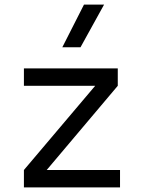

<svg xmlns="http://www.w3.org/2000/svg" viewBox="-20 -815 626 835"><path d="M84 0V-75.7L394 -441.9H84V-517.6H492.2V-441.9L183.1 -75.7H502V0ZM251 -609.4 345.2 -794.9H432.6L330.1 -609.4Z"/></svg>

Font: Cascadia Mono NF SemiLight
Style: Regular
Weight: 350
Monospace: yes
Designer: Aaron Bell
Foundry: Saja Typeworks
Version: Version 2404.023; ttfautohint (v1.8.4)